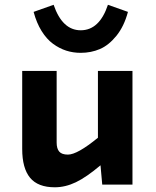

<svg xmlns="http://www.w3.org/2000/svg" viewBox="-20 -775 654 806"><path d="M318.8 -647.9Q397.5 -647.9 433.1 -754.9L517.1 -725.1Q501 -664.6 468.8 -624.8Q436.5 -585 399.4 -569.1Q362.3 -553.2 318.8 -553.2Q286.6 -553.2 257.8 -562.5Q229 -571.8 202.4 -591.3Q175.8 -610.8 154.5 -645Q133.3 -679.2 121.1 -725.1L205.1 -754.9Q241.7 -647.9 318.8 -647.9ZM536.1 0H409.2L401.9 -81.1Q342.8 -31.2 298.6 -10Q254.4 11.2 210 11.2Q139.2 11.2 106.2 -28.8Q73.2 -68.8 73.2 -149.9V-477.1H217.8V-176.8Q217.8 -150.9 228.8 -138.4Q239.7 -126 265.1 -126Q304.7 -126 391.1 -196.8V-477.1H536.1Z"/></svg>

Font: IntelOne Mono Bold
Style: Regular
Weight: 700
Designer: Fred Shallcrass
Foundry: Frere-Jones Type LLC
Version: Version 1.200;hotconv 1.1.0;makeotfexe 2.6.0;FJTRelease1.2